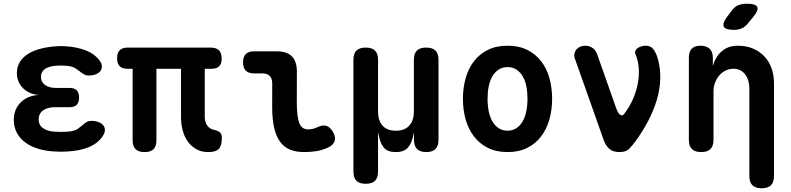

<svg xmlns="http://www.w3.org/2000/svg" viewBox="-20 -805 4240 1029"><path d="M513.1 -481.4Q525 -465.9 525.9 -451.1Q526.8 -436.2 518.7 -425.2Q510.6 -414.2 494.2 -407.2Q477.8 -400.3 454.1 -400.3Q444.2 -400.3 436 -403.9Q427.9 -407.5 420.6 -412.6Q413.3 -417.7 405.5 -423.9Q397.7 -430.1 388.2 -436Q379.3 -443.6 365 -447.5Q350.8 -451.5 332.1 -452.8Q319.4 -453.8 306.9 -453.8Q294.3 -453.8 281.6 -452.8Q243.7 -450.5 221.6 -435.7Q199.5 -420.9 199.5 -392.9Q199.5 -366 220.9 -349.9Q242.3 -333.8 279.1 -333.8H352.2Q378.5 -333.8 391.1 -321.2Q403.8 -308.5 403.8 -282.2Q403.8 -255.9 391.1 -243.2Q378.5 -230.6 352.2 -230.6H274Q233.9 -230.6 210.6 -213Q187.2 -195.5 187.2 -165Q187.2 -134.4 210.6 -118Q233.9 -101.5 274 -99.2Q290.5 -98.2 307.1 -98.2Q323.8 -98.2 340.3 -99.2Q362.2 -100.5 378.2 -105.5Q394.3 -110.5 404.6 -120.6Q413.5 -126.5 420.6 -133Q427.8 -139.6 434.9 -144.9Q442.1 -150.1 450.2 -153.7Q458.4 -157.3 468.6 -157.3Q492.3 -157.3 509.2 -150.4Q526.1 -143.4 534.4 -132.4Q542.6 -121.4 542.2 -106.5Q541.8 -91.7 530.2 -75.2Q505.6 -37.2 456.6 -16.7Q407.5 3.7 340.3 7Q323.8 8 307.1 8Q290.5 8 274 7Q224.6 4.7 184.1 -7.9Q143.7 -20.4 114.7 -42.1Q85.8 -63.8 69.9 -94Q54 -124.2 54 -161.9Q54 -219.8 91.2 -256.6Q128.4 -293.4 190.5 -296.3Q136.7 -298.9 103.6 -332.2Q70.5 -365.6 70.5 -413.3Q70.5 -446.2 85.7 -471.7Q101 -497.2 128.6 -515Q156.2 -532.9 195.3 -543.4Q234.5 -554 281.6 -557Q294.3 -558 306.9 -558Q319.4 -558 332.1 -557Q395.4 -553 441.8 -534.1Q488.2 -515.2 513.1 -481.4Z M1096.2 10Q1059.4 10 1031.9 -5.6Q1004.5 -21.1 986.2 -46.9Q967.9 -72.6 959 -106.6Q950.1 -140.5 950.1 -177.3V-436.4H818.4V-53.6Q818.4 -21.1 803 -5.6Q787.6 10 755.1 10Q722.6 10 706.7 -5.6Q690.8 -21.1 690.8 -53.6V-436.4H662.9Q634.5 -436.4 621 -450.6Q607.5 -464.8 607.5 -493.2Q607.5 -521.6 621.7 -535.8Q635.9 -550 664.3 -550H1108.4Q1138.9 -550 1153.5 -535.4Q1168 -520.9 1168 -490.4Q1168 -463.4 1154.5 -449.9Q1141 -436.4 1114 -436.4H1077.4V-179Q1077.4 -150.2 1091.2 -131.5Q1104.9 -112.7 1129.1 -108.6Q1151.5 -103.4 1160.3 -94.1Q1169 -84.8 1169 -66.6Q1169 -24 1152.8 -7Q1136.6 10 1096.2 10Z M1570.7 -256.2Q1570.7 -180.7 1583.7 -146.1Q1596.7 -111.5 1631.7 -111.5Q1643.8 -111.5 1656.6 -114.5Q1669.4 -117.4 1683.7 -124.3Q1712.1 -137.7 1731.8 -129.6Q1751.5 -121.5 1764.6 -97.6Q1780.1 -70.6 1773.7 -50.1Q1767.3 -29.5 1743.7 -17.1Q1711.7 -1 1678.6 4.5Q1645.6 10 1609.7 10Q1566 10 1533.8 -3.4Q1501.6 -16.7 1480.5 -46Q1459.4 -75.3 1449 -121.6Q1438.7 -167.8 1438.7 -232.9L1439 -357.6Q1439 -384.6 1425.5 -398.1Q1412 -411.6 1385 -411.6H1341.8Q1312 -411.6 1297.3 -426.3Q1282.6 -441 1282.6 -470.8Q1282.6 -500.6 1297.3 -515.3Q1312 -530 1341.8 -530H1463Q1517.3 -530 1544.2 -503.1Q1571 -476.3 1571 -422Z M1940.3 180Q1906.6 180 1890.3 163.9Q1874.1 147.7 1874.1 114V-484Q1874.1 -517.7 1890.2 -533.9Q1906.3 -550 1939.9 -550Q1973.6 -550 1989.9 -533.9Q2006.1 -517.7 2006.1 -484V-207Q2006.1 -158 2030.5 -131.2Q2055 -104.4 2101.3 -104.4Q2147.7 -104.4 2172.9 -131.2Q2198.1 -158 2198.1 -207V-484Q2198.1 -517.7 2214.2 -533.9Q2230.3 -550 2263.9 -550Q2297.6 -550 2313.9 -533.9Q2330.1 -517.7 2330.1 -484V-55.7Q2330.1 -22.9 2313.7 -6.4Q2297.3 10 2264.4 10Q2231.5 10 2215.1 -6.4Q2198.7 -22.9 2198.7 -55.7V-85Q2198.7 -95 2198.3 -95Q2198 -95 2196 -85Q2188 -40 2167 -15Q2146 10 2101.1 10Q2056.3 10 2036.2 -15Q2016.2 -40 2009.2 -85Q2006.8 -95 2006.5 -95Q2006.1 -95 2006.1 -85V114Q2006.1 147.7 1990 163.9Q1973.9 180 1940.3 180Z M2700 10Q2639.2 10 2594.4 -12.6Q2549.6 -35.1 2519.8 -74.2Q2490.1 -113.2 2475.5 -165Q2461 -216.8 2461 -275.3Q2461 -333.8 2475.4 -385.4Q2489.8 -437.1 2519.5 -476Q2549.3 -514.9 2594.2 -537.4Q2639.2 -560 2700 -560Q2761.1 -560 2806.1 -537.4Q2851 -514.9 2880.6 -476.3Q2910.2 -437.8 2924.6 -386.1Q2939 -334.5 2939 -275.3Q2939 -216.8 2924.5 -165Q2909.9 -113.2 2880.3 -74.2Q2850.7 -35.1 2805.8 -12.6Q2760.8 10 2700 10ZM2700 -104.5Q2727.3 -104.5 2747.5 -118Q2767.8 -131.4 2781.1 -154.5Q2794.5 -177.5 2800.7 -208.8Q2807 -240 2807 -275.3Q2807 -311.3 2800.9 -342.2Q2794.8 -373.2 2781.4 -395.9Q2768.1 -418.6 2747.8 -432Q2727.6 -445.5 2700 -445.5Q2672.4 -445.5 2652.2 -432Q2631.9 -418.6 2618.6 -395.5Q2605.2 -372.5 2599.1 -341.4Q2593 -310.3 2593 -275Q2593 -239.7 2599.3 -208.6Q2605.5 -177.5 2618.9 -154.5Q2632.2 -131.4 2652.5 -118Q2672.7 -104.5 2700 -104.5Z M3061.4 -489.8Q3055.6 -506.1 3058.8 -518.9Q3062.1 -531.8 3070.2 -541Q3078.4 -550.3 3090.5 -555.1Q3102.7 -560 3115.4 -560Q3139.7 -560 3156.6 -547.5Q3173.4 -535 3180.8 -513.1L3282.2 -225.6Q3292.3 -197.3 3304 -189.5Q3315.7 -181.6 3325.8 -195.3Q3353.1 -231 3371.2 -271.6Q3389.3 -312.1 3397.6 -354.2Q3405.9 -396.3 3403.5 -436.9Q3401.2 -477.4 3386.2 -513.1Q3381.8 -524.2 3385.3 -532.8Q3388.9 -541.4 3397.3 -547.3Q3405.8 -553.2 3417.8 -556.6Q3429.8 -560 3441.6 -560Q3466.7 -560 3481.6 -541.2Q3496.4 -522.4 3505.6 -489.8Q3520.6 -436 3518.6 -380.8Q3516.6 -325.7 3500.3 -270.5Q3484 -215.4 3455.6 -160.3Q3427.1 -105.1 3388.2 -51.3Q3368.6 -23.6 3351.5 -6.8Q3334.4 10 3300 10Q3265.9 10 3246.3 -6.6Q3226.8 -23.1 3215.3 -54.8Z M3803.9 -56Q3803.9 -22.5 3787.7 -6.3Q3771.4 10 3737.9 10Q3704.4 10 3688.1 -6.3Q3671.9 -22.5 3671.9 -56V-495.4Q3671.9 -528.2 3687.4 -544.1Q3703 -560 3733.7 -560Q3764.4 -560 3782.4 -544.1Q3800.4 -528.2 3800.4 -495.4V-451.8Q3815.8 -503.3 3849.8 -531.6Q3883.8 -560 3933.9 -560Q3979.5 -560 4015.5 -544.7Q4051.4 -529.5 4076.6 -502.7Q4101.8 -476 4115 -439.2Q4128.1 -402.5 4128.1 -359.5V138Q4128.1 171.5 4111.9 187.8Q4095.6 204 4062.1 204Q4028.6 204 4012.3 187.8Q3996.1 171.5 3996.1 138V-330.7Q3996.1 -350.4 3991.2 -369.3Q3986.3 -388.3 3975.9 -403.1Q3965.6 -418 3949.8 -427.2Q3934 -436.5 3911.2 -436.5Q3887 -436.5 3867 -426.1Q3846.9 -415.7 3833 -398.5Q3819.1 -381.3 3811.5 -359.6Q3803.9 -337.9 3803.9 -315.3ZM3988 -679.1Q3973.1 -660.5 3954.5 -652.8Q3935.9 -645 3912.9 -645Q3867.6 -645 3859 -662.3Q3850.4 -679.5 3877.4 -716L3902.3 -748.9Q3919.3 -771.3 3938.6 -778.1Q3957.9 -785 3984.7 -785Q4030.6 -785 4038.5 -767.4Q4046.4 -749.9 4017.7 -715.5Z"/></svg>

Font: Maple Mono
Style: Regular
Weight: 400
Monospace: yes
Designer: subframe7536
Version: Version 7.300